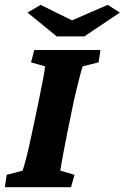

<svg xmlns="http://www.w3.org/2000/svg" viewBox="-29 -782 520 802"><path d="M-8.8 0 -1 -51.8 65.4 -69.3Q70.3 -82 81.1 -123.5Q91.8 -165 103.5 -221.7L131.8 -355.5Q143.6 -414.1 150.9 -451.7Q158.2 -489.3 159.2 -504.9L100.6 -521.5L114.3 -573.2H390.6L382.8 -521.5L316.4 -504.9Q311.5 -491.2 301.3 -451.2Q291 -411.1 278.3 -355.5L251 -221.7Q244.1 -186.5 238.3 -156.2Q232.4 -126 228.5 -103.5Q224.6 -81.1 222.7 -69.3L282.2 -51.8L267.6 0ZM85.9 -729.5 140.6 -761.7 302.7 -681.6H236.3L420.9 -761.7L471.7 -729.5L323.2 -629.9H208Z"/></svg>

Font: Crimson Pro ExtraBold
Style: Italic
Weight: 800
Italic angle: -12°
Designer: Jacques Le Bailly
Foundry: Baron von Fonthausen
Version: Version 1.003